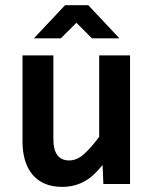

<svg xmlns="http://www.w3.org/2000/svg" viewBox="-20 -710 590 741"><path d="M186 -496.1V-172.9Q186 -132.3 201.2 -111.6Q216.3 -90.8 247.1 -90.8Q276.9 -90.8 304.4 -115.5Q332 -140.1 362.8 -182.1V-496.1H481.9V0H378.9L376 -73.2Q360.4 -54.2 344.2 -38.6Q328.1 -22.9 309.3 -12Q290.5 -1 268.3 5.1Q246.1 11.2 219.2 11.2Q181.2 11.2 152.6 -1.2Q124 -13.7 105 -36.6Q85.9 -59.6 76.4 -91.6Q66.9 -123.5 66.9 -163.1V-496.1ZM320.8 -689.9 440.9 -562H335L274.9 -622.1L214.8 -562H110.8L231 -689.9ZM0 -496.1Z"/></svg>

Font: Code New Roman
Style: Bold
Weight: 700
Monospace: yes
Designer: Sam Radian
Foundry: Code New Roman
Version: Version 1.508 October 19, 2014